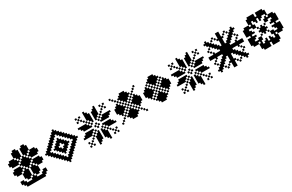

<svg xmlns="http://www.w3.org/2000/svg" viewBox="208 -2461 6209 4089"><g transform="rotate(-30 3312.5 -416.5)"><path d="M375 -625H416.7V-583.3H375ZM375 -583.3H416.7V-541.7H375ZM375 -541.7H416.7V-500H375ZM416.7 -583.3H458.3V-541.7H416.7ZM416.7 -541.7H458.3V-500H416.7ZM458.3 -541.7H500V-500H458.3ZM333.3 -583.3H375V-541.7H333.3ZM333.3 -541.7H375V-500H333.3ZM291.7 -541.7H333.3V-500H291.7ZM541.7 -541.7H583.3V-500H541.7ZM583.3 -541.7H625V-500H583.3ZM625 -541.7H666.7V-500H625ZM500 -583.3H541.7V-541.7H500ZM458.3 -625H500V-583.3H458.3ZM416.7 -666.7H458.3V-625H416.7ZM333.3 -666.7H375V-625H333.3ZM291.7 -625H333.3V-583.3H291.7ZM208.3 -541.7H250V-500H208.3ZM166.7 -541.7H208.3V-500H166.7ZM125 -541.7H166.7V-500H125ZM333.3 -708.3H375V-666.7H333.3ZM333.3 -750H375V-708.3H333.3ZM333.3 -791.7H375V-750H333.3ZM291.7 -791.7H333.3V-750H291.7ZM291.7 -750H333.3V-708.3H291.7ZM250 -750H291.7V-708.3H250ZM166.7 -583.3H208.3V-541.7H166.7ZM125 -583.3H166.7V-541.7H125ZM125 -625H166.7V-583.3H125ZM208.3 -750H250V-708.3H208.3ZM250 -708.3H291.7V-666.7H250ZM250 -666.7H291.7V-625H250ZM291.7 -708.3H333.3V-666.7H291.7ZM291.7 -666.7H333.3V-625H291.7ZM208.3 -708.3H250V-666.7H208.3ZM416.7 -708.3H458.3V-666.7H416.7ZM416.7 -750H458.3V-708.3H416.7ZM458.3 -750H500V-708.3H458.3ZM416.7 -791.7H458.3V-750H416.7ZM500 -708.3H541.7V-666.7H500ZM458.3 -666.7H500V-625H458.3ZM458.3 -708.3H500V-666.7H458.3ZM500 -666.7H541.7V-625H500ZM250 -583.3H291.7V-541.7H250ZM208.3 -583.3H250V-541.7H208.3ZM208.3 -625H250V-583.3H208.3ZM166.7 -625H208.3V-583.3H166.7ZM166.7 -666.7H208.3V-625H166.7ZM125 -666.7H166.7V-625H125ZM83.3 -666.7H125V-625H83.3ZM83.3 -625H125V-583.3H83.3ZM41.7 -625H83.3V-583.3H41.7ZM41.7 -583.3H83.3V-541.7H41.7ZM83.3 -583.3H125V-541.7H83.3ZM83.3 -541.7H125V-500H83.3ZM208.3 -791.7H250V-750H208.3ZM250 -791.7H291.7V-750H250ZM250 -833.3H291.7V-791.7H250ZM291.7 -833.3H333.3V-791.7H291.7ZM458.3 -833.3H500V-791.7H458.3ZM500 -833.3H541.7V-791.7H500ZM500 -791.7H541.7V-750H500ZM458.3 -791.7H500V-750H458.3ZM500 -750H541.7V-708.3H500ZM541.7 -791.7H583.3V-750H541.7ZM541.7 -750H583.3V-708.3H541.7ZM541.7 -708.3H583.3V-666.7H541.7ZM541.7 -583.3H583.3V-541.7H541.7ZM583.3 -583.3H625V-541.7H583.3ZM625 -583.3H666.7V-541.7H625ZM666.7 -541.7H708.3V-500H666.7ZM708.3 -583.3H750V-541.7H708.3ZM708.3 -625H750V-583.3H708.3ZM666.7 -666.7H708.3V-625H666.7ZM625 -666.7H666.7V-625H625ZM583.3 -666.7H625V-625H583.3ZM541.7 -625H583.3V-583.3H541.7ZM583.3 -625H625V-583.3H583.3ZM625 -625H666.7V-583.3H625ZM666.7 -625H708.3V-583.3H666.7ZM666.7 -583.3H708.3V-541.7H666.7ZM375 -333.3V-375H416.7V-333.3ZM375 -375V-416.7H416.7V-375ZM375 -416.7V-458.3H416.7V-416.7ZM375 -458.3V-500H416.7V-458.3ZM416.7 -375V-416.7H458.3V-375ZM416.7 -416.7V-458.3H458.3V-416.7ZM416.7 -458.3V-500H458.3V-458.3ZM458.3 -416.7V-458.3H500V-416.7ZM458.3 -458.3V-500H500V-458.3ZM500 -458.3V-500H541.7V-458.3ZM333.3 -375V-416.7H375V-375ZM333.3 -416.7V-458.3H375V-416.7ZM333.3 -458.3V-500H375V-458.3ZM291.7 -416.7V-458.3H333.3V-416.7ZM291.7 -458.3V-500H333.3V-458.3ZM250 -458.3V-500H291.7V-458.3ZM541.7 -416.7V-458.3H583.3V-416.7ZM583.3 -416.7V-458.3H625V-416.7ZM625 -416.7V-458.3H666.7V-416.7ZM500 -375V-416.7H541.7V-375ZM458.3 -333.3V-375H500V-333.3ZM416.7 -291.7V-333.3H458.3V-291.7ZM333.3 -291.7V-333.3H375V-291.7ZM291.7 -333.3V-375H333.3V-333.3ZM208.3 -416.7V-458.3H250V-416.7ZM166.7 -416.7V-458.3H208.3V-416.7ZM125 -416.7V-458.3H166.7V-416.7ZM333.3 -250V-291.7H375V-250ZM333.3 -208.3V-250H375V-208.3ZM333.3 -166.7V-208.3H375V-166.7ZM291.7 -166.7V-208.3H333.3V-166.7ZM291.7 -208.3V-250H333.3V-208.3ZM250 -208.3V-250H291.7V-208.3ZM166.7 -375V-416.7H208.3V-375ZM125 -375V-416.7H166.7V-375ZM125 -333.3V-375H166.7V-333.3ZM208.3 -208.3V-250H250V-208.3ZM250 -250V-291.7H291.7V-250ZM250 -291.7V-333.3H291.7V-291.7ZM291.7 -250V-291.7H333.3V-250ZM291.7 -291.7V-333.3H333.3V-291.7ZM208.3 -250V-291.7H250V-250ZM416.7 -250V-291.7H458.3V-250ZM416.7 -208.3V-250H458.3V-208.3ZM458.3 -208.3V-250H500V-208.3ZM416.7 -166.7V-208.3H458.3V-166.7ZM500 -250V-291.7H541.7V-250ZM458.3 -291.7V-333.3H500V-291.7ZM458.3 -250V-291.7H500V-250ZM500 -291.7V-333.3H541.7V-291.7ZM250 -375V-416.7H291.7V-375ZM208.3 -375V-416.7H250V-375ZM208.3 -333.3V-375H250V-333.3ZM166.7 -333.3V-375H208.3V-333.3ZM166.7 -291.7V-333.3H208.3V-291.7ZM125 -291.7V-333.3H166.7V-291.7ZM83.3 -291.7V-333.3H125V-291.7ZM83.3 -333.3V-375H125V-333.3ZM41.7 -333.3V-375H83.3V-333.3ZM41.7 -375V-416.7H83.3V-375ZM83.3 -375V-416.7H125V-375ZM83.3 -416.7V-458.3H125V-416.7ZM208.3 -166.7V-208.3H250V-166.7ZM250 -166.7V-208.3H291.7V-166.7ZM250 -125V-166.7H291.7V-125ZM291.7 -125V-166.7H333.3V-125ZM458.3 -125V-166.7H500V-125ZM500 -125V-166.7H541.7V-125ZM500 -166.7V-208.3H541.7V-166.7ZM458.3 -166.7V-208.3H500V-166.7ZM500 -208.3V-250H541.7V-208.3ZM541.7 -166.7V-208.3H583.3V-166.7ZM541.7 -208.3V-250H583.3V-208.3ZM541.7 -250V-291.7H583.3V-250ZM541.7 -375V-416.7H583.3V-375ZM583.3 -375V-416.7H625V-375ZM625 -375V-416.7H666.7V-375ZM666.7 -416.7V-458.3H708.3V-416.7ZM708.3 -375V-416.7H750V-375ZM708.3 -333.3V-375H750V-333.3ZM666.7 -291.7V-333.3H708.3V-291.7ZM625 -291.7V-333.3H666.7V-291.7ZM583.3 -291.7V-333.3H625V-291.7ZM541.7 -333.3V-375H583.3V-333.3ZM583.3 -333.3V-375H625V-333.3ZM625 -333.3V-375H666.7V-333.3ZM666.7 -333.3V-375H708.3V-333.3ZM666.7 -375V-416.7H708.3V-375ZM375 -83.3H416.7V-41.7H375ZM416.7 -83.3H458.3V-41.7H416.7ZM458.3 -83.3H500V-41.7H458.3ZM500 -83.3H541.7V-41.7H500ZM583.3 -125H625V-83.3H583.3ZM625 -166.7H666.7V-125H625ZM666.7 -166.7H708.3V-125H666.7ZM666.7 -125H708.3V-83.3H666.7ZM625 -83.3H666.7V-41.7H625ZM583.3 -41.7H625V0H583.3ZM541.7 -41.7H583.3V0H541.7ZM500 -41.7H541.7V0H500ZM458.3 -41.7H500V0H458.3ZM416.7 -41.7H458.3V0H416.7ZM375 -41.7H416.7V0H375ZM333.3 -41.7H375V0H333.3ZM291.7 -41.7H333.3V0H291.7ZM333.3 -83.3H375V-41.7H333.3ZM291.7 -83.3H333.3V-41.7H291.7ZM250 -83.3H291.7V-41.7H250ZM250 -41.7H291.7V0H250ZM166.7 -125H208.3V-83.3H166.7ZM125 -166.7H166.7V-125H125ZM83.3 -166.7H125V-125H83.3ZM83.3 -125H125V-83.3H83.3ZM125 -83.3H166.7V-41.7H125ZM166.7 -41.7H208.3V0H166.7ZM208.3 -41.7H250V0H208.3ZM208.3 -83.3H250V-41.7H208.3ZM166.7 -83.3H208.3V-41.7H166.7ZM125 -125H166.7V-83.3H125ZM625 -125H666.7V-83.3H625ZM583.3 -83.3H625V-41.7H583.3ZM541.7 -83.3H583.3V-41.7H541.7ZM333.3 -125H375V-83.3H333.3ZM375 -125H416.7V-83.3H375ZM416.7 -125H458.3V-83.3H416.7ZM375 -166.7H416.7V-125H375Z M1041.7 -416.7H1083.3V-375H1041.7ZM1083.3 -458.3H1125V-416.7H1083.3ZM1125 -500H1166.7V-458.3H1125ZM1166.7 -541.7H1208.3V-500H1166.7ZM1208.3 -583.3H1250V-541.7H1208.3ZM1250 -541.7H1291.7V-500H1250ZM1291.7 -500H1333.3V-458.3H1291.7ZM1333.3 -458.3H1375V-416.7H1333.3ZM1375 -416.7H1416.7V-375H1375ZM1333.3 -375H1375V-333.3H1333.3ZM1291.7 -333.3H1333.3V-291.7H1291.7ZM1250 -291.7H1291.7V-250H1250ZM1208.3 -250H1250V-208.3H1208.3ZM1166.7 -291.7H1208.3V-250H1166.7ZM1125 -333.3H1166.7V-291.7H1125ZM1083.3 -375H1125V-333.3H1083.3ZM833.3 -416.7H875V-375H833.3ZM875 -458.3H916.7V-416.7H875ZM916.7 -500H958.3V-458.3H916.7ZM916.7 -333.3H958.3V-291.7H916.7ZM875 -375H916.7V-333.3H875ZM958.3 -541.7H1000V-500H958.3ZM1000 -583.3H1041.7V-541.7H1000ZM1041.7 -625H1083.3V-583.3H1041.7ZM1083.3 -666.7H1125V-625H1083.3ZM1125 -708.3H1166.7V-666.7H1125ZM1166.7 -750H1208.3V-708.3H1166.7ZM1208.3 -791.7H1250V-750H1208.3ZM958.3 -291.7H1000V-250H958.3ZM1000 -250H1041.7V-208.3H1000ZM1041.7 -208.3H1083.3V-166.7H1041.7ZM1083.3 -166.7H1125V-125H1083.3ZM1125 -125H1166.7V-83.3H1125ZM1166.7 -83.3H1208.3V-41.7H1166.7ZM1208.3 -41.7H1250V0H1208.3ZM1250 -83.3H1291.7V-41.7H1250ZM1291.7 -125H1333.3V-83.3H1291.7ZM1333.3 -166.7H1375V-125H1333.3ZM1375 -208.3H1416.7V-166.7H1375ZM1416.7 -250H1458.3V-208.3H1416.7ZM1458.3 -291.7H1500V-250H1458.3ZM1500 -333.3H1541.7V-291.7H1500ZM1541.7 -375H1583.3V-333.3H1541.7ZM1583.3 -416.7H1625V-375H1583.3ZM1458.3 -541.7H1500V-500H1458.3ZM1500 -500H1541.7V-458.3H1500ZM1541.7 -458.3H1583.3V-416.7H1541.7ZM1416.7 -583.3H1458.3V-541.7H1416.7ZM1375 -625H1416.7V-583.3H1375ZM1333.3 -666.7H1375V-625H1333.3ZM1291.7 -708.3H1333.3V-666.7H1291.7ZM1250 -750H1291.7V-708.3H1250ZM875 -416.7H916.7V-375H875ZM916.7 -375H958.3V-333.3H916.7ZM958.3 -333.3H1000V-291.7H958.3ZM1000 -291.7H1041.7V-250H1000ZM1041.7 -250H1083.3V-208.3H1041.7ZM1083.3 -208.3H1125V-166.7H1083.3ZM1125 -166.7H1166.7V-125H1125ZM1166.7 -125H1208.3V-83.3H1166.7ZM1208.3 -83.3H1250V-41.7H1208.3ZM1250 -125H1291.7V-83.3H1250ZM1291.7 -166.7H1333.3V-125H1291.7ZM1333.3 -208.3H1375V-166.7H1333.3ZM1375 -250H1416.7V-208.3H1375ZM1416.7 -291.7H1458.3V-250H1416.7ZM1458.3 -333.3H1500V-291.7H1458.3ZM1500 -375H1541.7V-333.3H1500ZM1541.7 -416.7H1583.3V-375H1541.7ZM1500 -458.3H1541.7V-416.7H1500ZM1458.3 -500H1500V-458.3H1458.3ZM1416.7 -541.7H1458.3V-500H1416.7ZM1375 -583.3H1416.7V-541.7H1375ZM1333.3 -625H1375V-583.3H1333.3ZM1291.7 -666.7H1333.3V-625H1291.7ZM1250 -708.3H1291.7V-666.7H1250ZM1208.3 -750H1250V-708.3H1208.3ZM1166.7 -708.3H1208.3V-666.7H1166.7ZM1125 -666.7H1166.7V-625H1125ZM1083.3 -625H1125V-583.3H1083.3ZM1041.7 -583.3H1083.3V-541.7H1041.7ZM1000 -541.7H1041.7V-500H1000ZM958.3 -500H1000V-458.3H958.3ZM916.7 -458.3H958.3V-416.7H916.7ZM1083.3 -416.7H1125V-375H1083.3ZM1125 -458.3H1166.7V-416.7H1125ZM1166.7 -500H1208.3V-458.3H1166.7ZM1208.3 -541.7H1250V-500H1208.3ZM1250 -500H1291.7V-458.3H1250ZM1291.7 -458.3H1333.3V-416.7H1291.7ZM1333.3 -416.7H1375V-375H1333.3ZM1291.7 -375H1333.3V-333.3H1291.7ZM1250 -333.3H1291.7V-291.7H1250ZM1208.3 -291.7H1250V-250H1208.3ZM1166.7 -333.3H1208.3V-291.7H1166.7ZM1125 -375H1166.7V-333.3H1125ZM1125 -416.7H1166.7V-375H1125ZM1166.7 -458.3H1208.3V-416.7H1166.7ZM1208.3 -500H1250V-458.3H1208.3ZM1250 -458.3H1291.7V-416.7H1250ZM1291.7 -416.7H1333.3V-375H1291.7ZM1250 -375H1291.7V-333.3H1250ZM1208.3 -333.3H1250V-291.7H1208.3ZM1166.7 -375H1208.3V-333.3H1166.7ZM1208.3 -125H1250V-83.3H1208.3ZM1166.7 -166.7H1208.3V-125H1166.7ZM1125 -208.3H1166.7V-166.7H1125ZM1083.3 -250H1125V-208.3H1083.3ZM1041.7 -291.7H1083.3V-250H1041.7ZM1000 -333.3H1041.7V-291.7H1000ZM958.3 -375H1000V-333.3H958.3ZM916.7 -416.7H958.3V-375H916.7ZM958.3 -458.3H1000V-416.7H958.3ZM1000 -500H1041.7V-458.3H1000ZM1041.7 -541.7H1083.3V-500H1041.7ZM1083.3 -583.3H1125V-541.7H1083.3ZM1125 -625H1166.7V-583.3H1125ZM1166.7 -666.7H1208.3V-625H1166.7ZM1208.3 -708.3H1250V-666.7H1208.3ZM1250 -666.7H1291.7V-625H1250ZM1291.7 -625H1333.3V-583.3H1291.7ZM1333.3 -583.3H1375V-541.7H1333.3ZM1375 -541.7H1416.7V-500H1375ZM1416.7 -500H1458.3V-458.3H1416.7ZM1458.3 -458.3H1500V-416.7H1458.3ZM1500 -416.7H1541.7V-375H1500ZM1458.3 -375H1500V-333.3H1458.3ZM1416.7 -333.3H1458.3V-291.7H1416.7ZM1375 -291.7H1416.7V-250H1375ZM1333.3 -250H1375V-208.3H1333.3ZM1291.7 -208.3H1333.3V-166.7H1291.7ZM1250 -166.7H1291.7V-125H1250Z M1791.7 -500H1833.3V-458.3H1791.7ZM1833.3 -500H1875V-458.3H1833.3ZM1875 -500H1916.7V-458.3H1875ZM1750 -541.7H1791.7V-500H1750ZM1833.3 -458.3H1875V-416.7H1833.3ZM1875 -458.3H1916.7V-416.7H1875ZM1875 -541.7H1916.7V-500H1875ZM1791.7 -541.7H1833.3V-500H1791.7ZM1833.3 -541.7H1875V-500H1833.3ZM1833.3 -375H1875V-333.3H1833.3ZM1875 -375H1916.7V-333.3H1875ZM1833.3 -333.3H1875V-291.7H1833.3ZM1791.7 -333.3H1833.3V-291.7H1791.7ZM1791.7 -291.7H1833.3V-250H1791.7ZM1750 -291.7H1791.7V-250H1750ZM1875 -291.7H1916.7V-250H1875ZM1875 -333.3H1916.7V-291.7H1875ZM1833.3 -291.7H1875V-250H1833.3ZM1958.3 -83.3H2000V-41.7H1958.3ZM2000 -125H2041.7V-83.3H2000ZM2041.7 -166.7H2083.3V-125H2041.7ZM2041.7 -208.3H2083.3V-166.7H2041.7ZM2000 -208.3H2041.7V-166.7H2000ZM1958.3 -208.3H2000V-166.7H1958.3ZM1958.3 -166.7H2000V-125H1958.3ZM1958.3 -125H2000V-83.3H1958.3ZM2000 -166.7H2041.7V-125H2000ZM2125 -166.7H2166.7V-125H2125ZM2125 -208.3H2166.7V-166.7H2125ZM2166.7 -125H2208.3V-83.3H2166.7ZM2208.3 -83.3H2250V-41.7H2208.3ZM2208.3 -208.3H2250V-166.7H2208.3ZM2166.7 -208.3H2208.3V-166.7H2166.7ZM2166.7 -166.7H2208.3V-125H2166.7ZM2208.3 -166.7H2250V-125H2208.3ZM2208.3 -125H2250V-83.3H2208.3ZM1916.7 -375H1958.3V-333.3H1916.7ZM1958.3 -375H2000V-333.3H1958.3ZM2041.7 -291.7H2083.3V-250H2041.7ZM2041.7 -250H2083.3V-208.3H2041.7ZM1916.7 -458.3H1958.3V-416.7H1916.7ZM1958.3 -458.3H2000V-416.7H1958.3ZM2041.7 -541.7H2083.3V-500H2041.7ZM2041.7 -583.3H2083.3V-541.7H2041.7ZM2000 -583.3H2041.7V-541.7H2000ZM1916.7 -500H1958.3V-458.3H1916.7ZM2000 -250H2041.7V-208.3H2000ZM1916.7 -333.3H1958.3V-291.7H1916.7ZM1958.3 -625H2000V-583.3H1958.3ZM1958.3 -666.7H2000V-625H1958.3ZM1958.3 -708.3H2000V-666.7H1958.3ZM1958.3 -750H2000V-708.3H1958.3ZM2000 -625H2041.7V-583.3H2000ZM2000 -666.7H2041.7V-625H2000ZM2000 -708.3H2041.7V-666.7H2000ZM2041.7 -625H2083.3V-583.3H2041.7ZM2125 -541.7H2166.7V-500H2125ZM2125 -583.3H2166.7V-541.7H2125ZM2125 -625H2166.7V-583.3H2125ZM2125 -666.7H2166.7V-625H2125ZM2166.7 -583.3H2208.3V-541.7H2166.7ZM2166.7 -625H2208.3V-583.3H2166.7ZM2166.7 -666.7H2208.3V-625H2166.7ZM2166.7 -708.3H2208.3V-666.7H2166.7ZM2208.3 -625H2250V-583.3H2208.3ZM2208.3 -666.7H2250V-625H2208.3ZM2208.3 -708.3H2250V-666.7H2208.3ZM2208.3 -750H2250V-708.3H2208.3ZM2250 -500H2291.7V-458.3H2250ZM2208.3 -458.3H2250V-416.7H2208.3ZM2250 -458.3H2291.7V-416.7H2250ZM2208.3 -375H2250V-333.3H2208.3ZM2250 -375H2291.7V-333.3H2250ZM2125 -291.7H2166.7V-250H2125ZM2125 -250H2166.7V-208.3H2125ZM2166.7 -250H2208.3V-208.3H2166.7ZM2250 -333.3H2291.7V-291.7H2250ZM2375 -291.7H2416.7V-250H2375ZM2333.3 -291.7H2375V-250H2333.3ZM2291.7 -291.7H2333.3V-250H2291.7ZM2333.3 -333.3H2375V-291.7H2333.3ZM2291.7 -333.3H2333.3V-291.7H2291.7ZM2291.7 -375H2333.3V-333.3H2291.7ZM2291.7 -541.7H2333.3V-500H2291.7ZM2333.3 -541.7H2375V-500H2333.3ZM2375 -541.7H2416.7V-500H2375ZM2291.7 -458.3H2333.3V-416.7H2291.7ZM2291.7 -500H2333.3V-458.3H2291.7ZM2333.3 -500H2375V-458.3H2333.3ZM2333.3 -458.3H2375V-416.7H2333.3ZM2375 -500H2416.7V-458.3H2375ZM2416.7 -541.7H2458.3V-500H2416.7ZM2333.3 -375H2375V-333.3H2333.3ZM2375 -333.3H2416.7V-291.7H2375ZM2416.7 -291.7H2458.3V-250H2416.7ZM2041.7 -666.7H2083.3V-625H2041.7ZM2000 -500H2041.7V-458.3H2000ZM1958.3 -541.7H2000V-500H1958.3ZM1916.7 -583.3H1958.3V-541.7H1916.7ZM2000 -333.3H2041.7V-291.7H2000ZM1958.3 -291.7H2000V-250H1958.3ZM1916.7 -250H1958.3V-208.3H1916.7ZM2208.3 -291.7H2250V-250H2208.3ZM2166.7 -333.3H2208.3V-291.7H2166.7ZM2250 -250H2291.7V-208.3H2250ZM2250 -583.3H2291.7V-541.7H2250ZM2208.3 -541.7H2250V-500H2208.3ZM2166.7 -500H2208.3V-458.3H2166.7ZM2208.3 -41.7H2250V0H2208.3ZM2166.7 -83.3H2208.3V-41.7H2166.7ZM2125 -125H2166.7V-83.3H2125ZM1958.3 -41.7H2000V0H1958.3ZM2000 -83.3H2041.7V-41.7H2000ZM2041.7 -125H2083.3V-83.3H2041.7ZM1791.7 -458.3H1833.3V-416.7H1791.7ZM1750 -500H1791.7V-458.3H1750ZM1708.3 -541.7H1750V-500H1708.3ZM1791.7 -375H1833.3V-333.3H1791.7ZM1750 -333.3H1791.7V-291.7H1750ZM1708.3 -291.7H1750V-250H1708.3ZM2375 -375H2416.7V-333.3H2375ZM2416.7 -333.3H2458.3V-291.7H2416.7ZM2458.3 -291.7H2500V-250H2458.3ZM2375 -458.3H2416.7V-416.7H2375ZM2416.7 -500H2458.3V-458.3H2416.7ZM2458.3 -541.7H2500V-500H2458.3ZM2125 -708.3H2166.7V-666.7H2125ZM2166.7 -750H2208.3V-708.3H2166.7ZM2208.3 -791.7H2250V-750H2208.3ZM2041.7 -708.3H2083.3V-666.7H2041.7ZM2000 -750H2041.7V-708.3H2000ZM1958.3 -791.7H2000V-750H1958.3ZM2083.3 -458.3H2125V-416.7H2083.3ZM2041.7 -416.7H2083.3V-375H2041.7ZM2083.3 -375H2125V-333.3H2083.3ZM2125 -416.7H2166.7V-375H2125ZM2291.7 -625H2333.3V-583.3H2291.7ZM2333.3 -666.7H2375V-625H2333.3ZM2375 -708.3H2416.7V-666.7H2375ZM2333.3 -750H2375V-708.3H2333.3ZM2416.7 -750H2458.3V-708.3H2416.7ZM2416.7 -666.7H2458.3V-625H2416.7ZM1875 -625H1916.7V-583.3H1875ZM1833.3 -666.7H1875V-625H1833.3ZM1791.7 -708.3H1833.3V-666.7H1791.7ZM1750 -750H1791.7V-708.3H1750ZM1833.3 -750H1875V-708.3H1833.3ZM1750 -666.7H1791.7V-625H1750ZM1875 -208.3H1916.7V-166.7H1875ZM1833.3 -166.7H1875V-125H1833.3ZM1791.7 -125H1833.3V-83.3H1791.7ZM1833.3 -83.3H1875V-41.7H1833.3ZM1750 -83.3H1791.7V-41.7H1750ZM1750 -166.7H1791.7V-125H1750ZM2291.7 -208.3H2333.3V-166.7H2291.7ZM2333.3 -166.7H2375V-125H2333.3ZM2375 -125H2416.7V-83.3H2375ZM2416.7 -166.7H2458.3V-125H2416.7ZM2416.7 -83.3H2458.3V-41.7H2416.7ZM2333.3 -83.3H2375V-41.7H2333.3Z M2583.3 -500H2625V-458.3H2583.3ZM2583.3 -458.3H2625V-416.7H2583.3ZM2583.3 -416.7H2625V-375H2583.3ZM2625 -541.7H2666.7V-500H2625ZM2625 -500H2666.7V-458.3H2625ZM2625 -458.3H2666.7V-416.7H2625ZM2625 -416.7H2666.7V-375H2625ZM2625 -375H2666.7V-333.3H2625ZM2666.7 -541.7H2708.3V-500H2666.7ZM2666.7 -500H2708.3V-458.3H2666.7ZM2666.7 -458.3H2708.3V-416.7H2666.7ZM2666.7 -416.7H2708.3V-375H2666.7ZM2666.7 -333.3H2708.3V-291.7H2666.7ZM2708.3 -500H2750V-458.3H2708.3ZM2708.3 -458.3H2750V-416.7H2708.3ZM2708.3 -375H2750V-333.3H2708.3ZM2708.3 -291.7H2750V-250H2708.3ZM2750 -500H2791.7V-458.3H2750ZM2750 -333.3H2791.7V-291.7H2750ZM2750 -250H2791.7V-208.3H2750ZM2791.7 -708.3H2833.3V-666.7H2791.7ZM2791.7 -458.3H2833.3V-416.7H2791.7ZM2791.7 -375H2833.3V-333.3H2791.7ZM2791.7 -291.7H2833.3V-250H2791.7ZM2791.7 -250H2833.3V-208.3H2791.7ZM2791.7 -208.3H2833.3V-166.7H2791.7ZM2791.7 -666.7H2833.3V-625H2791.7ZM2833.3 -750H2875V-708.3H2833.3ZM2833.3 -708.3H2875V-666.7H2833.3ZM2833.3 -625H2875V-583.3H2833.3ZM2833.3 -416.7H2875V-375H2833.3ZM2833.3 -333.3H2875V-291.7H2833.3ZM2833.3 -291.7H2875V-250H2833.3ZM2833.3 -250H2875V-208.3H2833.3ZM2833.3 -208.3H2875V-166.7H2833.3ZM2833.3 -166.7H2875V-125H2833.3ZM2833.3 -666.7H2875V-625H2833.3ZM2875 -750H2916.7V-708.3H2875ZM2875 -708.3H2916.7V-666.7H2875ZM2875 -666.7H2916.7V-625H2875ZM2875 -625H2916.7V-583.3H2875ZM2875 -583.3H2916.7V-541.7H2875ZM2875 -458.3H2916.7V-416.7H2875ZM2875 -375H2916.7V-333.3H2875ZM2875 -333.3H2916.7V-291.7H2875ZM2875 -291.7H2916.7V-250H2875ZM2875 -250H2916.7V-208.3H2875ZM2875 -208.3H2916.7V-166.7H2875ZM2875 -166.7H2916.7V-125H2875ZM2750 -416.7H2791.7V-375H2750ZM2833.3 -500H2875V-458.3H2833.3ZM2875 -541.7H2916.7V-500H2875ZM2833.3 -583.3H2875V-541.7H2833.3ZM2791.7 -541.7H2833.3V-500H2791.7ZM2791.7 -625H2833.3V-583.3H2791.7ZM2750 -666.7H2791.7V-625H2750ZM2708.3 -541.7H2750V-500H2708.3ZM2750 -583.3H2791.7V-541.7H2750ZM2666.7 -583.3H2708.3V-541.7H2666.7ZM2708.3 -625H2750V-583.3H2708.3ZM2666.7 -375H2708.3V-333.3H2666.7ZM2708.3 -416.7H2750V-375H2708.3ZM2750 -458.3H2791.7V-416.7H2750ZM2916.7 -750H2958.3V-708.3H2916.7ZM2916.7 -708.3H2958.3V-666.7H2916.7ZM2916.7 -666.7H2958.3V-625H2916.7ZM2916.7 -625H2958.3V-583.3H2916.7ZM2916.7 -583.3H2958.3V-541.7H2916.7ZM2916.7 -500H2958.3V-458.3H2916.7ZM2916.7 -416.7H2958.3V-375H2916.7ZM2916.7 -333.3H2958.3V-291.7H2916.7ZM2916.7 -291.7H2958.3V-250H2916.7ZM2916.7 -250H2958.3V-208.3H2916.7ZM2916.7 -208.3H2958.3V-166.7H2916.7ZM2916.7 -166.7H2958.3V-125H2916.7ZM2958.3 -208.3H3000V-166.7H2958.3ZM2958.3 -250H3000V-208.3H2958.3ZM2958.3 -291.7H3000V-250H2958.3ZM2958.3 -375H3000V-333.3H2958.3ZM3000 -416.7H3041.7V-375H3000ZM2958.3 -458.3H3000V-416.7H2958.3ZM2958.3 -541.7H3000V-500H2958.3ZM2958.3 -625H3000V-583.3H2958.3ZM2958.3 -666.7H3000V-625H2958.3ZM2958.3 -708.3H3000V-666.7H2958.3ZM3000 -666.7H3041.7V-625H3000ZM3000 -583.3H3041.7V-541.7H3000ZM3000 -500H3041.7V-458.3H3000ZM3000 -333.3H3041.7V-291.7H3000ZM3000 -250H3041.7V-208.3H3000ZM3041.7 -375H3083.3V-333.3H3041.7ZM3041.7 -458.3H3083.3V-416.7H3041.7ZM3083.3 -333.3H3125V-291.7H3083.3ZM3041.7 -541.7H3083.3V-500H3041.7ZM3041.7 -625H3083.3V-583.3H3041.7ZM3083.3 -500H3125V-458.3H3083.3ZM3083.3 -458.3H3125V-416.7H3083.3ZM3083.3 -416.7H3125V-375H3083.3ZM3125 -375H3166.7V-333.3H3125ZM3125 -416.7H3166.7V-375H3125ZM3125 -458.3H3166.7V-416.7H3125ZM3125 -500H3166.7V-458.3H3125ZM3166.7 -458.3H3208.3V-416.7H3166.7ZM3166.7 -416.7H3208.3V-375H3166.7ZM3041.7 -500H3083.3V-458.3H3041.7ZM3041.7 -416.7H3083.3V-375H3041.7ZM3000 -458.3H3041.7V-416.7H3000ZM3083.3 -375H3125V-333.3H3083.3ZM3083.3 -541.7H3125V-500H3083.3ZM3166.7 -500H3208.3V-458.3H3166.7ZM3125 -541.7H3166.7V-500H3125ZM3083.3 -583.3H3125V-541.7H3083.3ZM3041.7 -291.7H3083.3V-250H3041.7ZM3083.3 -666.7H3125V-625H3083.3ZM2666.7 -666.7H2708.3V-625H2666.7ZM2666.7 -250H2708.3V-208.3H2666.7ZM3083.3 -250H3125V-208.3H3083.3ZM3125 -208.3H3166.7V-166.7H3125ZM2625 -208.3H2666.7V-166.7H2625ZM2625 -708.3H2666.7V-666.7H2625ZM3125 -708.3H3166.7V-666.7H3125ZM3166.7 -166.7H3208.3V-125H3166.7ZM2583.3 -166.7H2625V-125H2583.3ZM2583.3 -750H2625V-708.3H2583.3ZM3166.7 -750H3208.3V-708.3H3166.7Z M3291.7 -500H3333.3V-458.3H3291.7ZM3291.7 -458.3H3333.3V-416.7H3291.7ZM3291.7 -416.7H3333.3V-375H3291.7ZM3333.3 -541.7H3375V-500H3333.3ZM3333.3 -500H3375V-458.3H3333.3ZM3333.3 -458.3H3375V-416.7H3333.3ZM3333.3 -416.7H3375V-375H3333.3ZM3333.3 -375H3375V-333.3H3333.3ZM3375 -541.7H3416.7V-500H3375ZM3375 -500H3416.7V-458.3H3375ZM3375 -458.3H3416.7V-416.7H3375ZM3375 -416.7H3416.7V-375H3375ZM3375 -333.3H3416.7V-291.7H3375ZM3416.7 -500H3458.3V-458.3H3416.7ZM3416.7 -458.3H3458.3V-416.7H3416.7ZM3416.7 -375H3458.3V-333.3H3416.7ZM3416.7 -291.7H3458.3V-250H3416.7ZM3458.3 -500H3500V-458.3H3458.3ZM3458.3 -333.3H3500V-291.7H3458.3ZM3458.3 -250H3500V-208.3H3458.3ZM3500 -708.3H3541.7V-666.7H3500ZM3500 -458.3H3541.7V-416.7H3500ZM3500 -375H3541.7V-333.3H3500ZM3500 -291.7H3541.7V-250H3500ZM3500 -250H3541.7V-208.3H3500ZM3500 -208.3H3541.7V-166.7H3500ZM3500 -666.7H3541.7V-625H3500ZM3541.7 -750H3583.3V-708.3H3541.7ZM3541.7 -708.3H3583.3V-666.7H3541.7ZM3541.7 -625H3583.3V-583.3H3541.7ZM3541.7 -416.7H3583.3V-375H3541.7ZM3541.7 -333.3H3583.3V-291.7H3541.7ZM3541.7 -291.7H3583.3V-250H3541.7ZM3541.7 -250H3583.3V-208.3H3541.7ZM3541.7 -208.3H3583.3V-166.7H3541.7ZM3541.7 -166.7H3583.3V-125H3541.7ZM3541.7 -666.7H3583.3V-625H3541.7ZM3583.3 -750H3625V-708.3H3583.3ZM3583.3 -708.3H3625V-666.7H3583.3ZM3583.3 -666.7H3625V-625H3583.3ZM3583.3 -625H3625V-583.3H3583.3ZM3583.3 -583.3H3625V-541.7H3583.3ZM3583.3 -458.3H3625V-416.7H3583.3ZM3583.3 -375H3625V-333.3H3583.3ZM3583.3 -333.3H3625V-291.7H3583.3ZM3583.3 -291.7H3625V-250H3583.3ZM3583.3 -250H3625V-208.3H3583.3ZM3583.3 -208.3H3625V-166.7H3583.3ZM3583.3 -166.7H3625V-125H3583.3ZM3458.3 -416.7H3500V-375H3458.3ZM3541.7 -500H3583.3V-458.3H3541.7ZM3583.3 -541.7H3625V-500H3583.3ZM3541.7 -583.3H3583.3V-541.7H3541.7ZM3500 -541.7H3541.7V-500H3500ZM3500 -625H3541.7V-583.3H3500ZM3458.3 -666.7H3500V-625H3458.3ZM3416.7 -541.7H3458.3V-500H3416.7ZM3458.3 -583.3H3500V-541.7H3458.3ZM3375 -583.3H3416.7V-541.7H3375ZM3416.7 -625H3458.3V-583.3H3416.7ZM3375 -375H3416.7V-333.3H3375ZM3416.7 -416.7H3458.3V-375H3416.7ZM3458.3 -458.3H3500V-416.7H3458.3ZM3625 -750H3666.7V-708.3H3625ZM3625 -708.3H3666.7V-666.7H3625ZM3625 -666.7H3666.7V-625H3625ZM3625 -625H3666.7V-583.3H3625ZM3625 -583.3H3666.7V-541.7H3625ZM3625 -500H3666.7V-458.3H3625ZM3625 -416.7H3666.7V-375H3625ZM3625 -333.3H3666.7V-291.7H3625ZM3625 -291.7H3666.7V-250H3625ZM3625 -250H3666.7V-208.3H3625ZM3625 -208.3H3666.7V-166.7H3625ZM3625 -166.7H3666.7V-125H3625ZM3666.7 -208.3H3708.3V-166.7H3666.7ZM3666.7 -250H3708.3V-208.3H3666.7ZM3666.7 -291.7H3708.3V-250H3666.7ZM3666.7 -375H3708.3V-333.3H3666.7ZM3708.3 -416.7H3750V-375H3708.3ZM3666.7 -458.3H3708.3V-416.7H3666.7ZM3666.7 -541.7H3708.3V-500H3666.7ZM3666.7 -625H3708.3V-583.3H3666.7ZM3666.7 -666.7H3708.3V-625H3666.7ZM3666.7 -708.3H3708.3V-666.7H3666.7ZM3708.3 -666.7H3750V-625H3708.3ZM3708.3 -583.3H3750V-541.7H3708.3ZM3708.3 -500H3750V-458.3H3708.3ZM3708.3 -333.3H3750V-291.7H3708.3ZM3708.3 -250H3750V-208.3H3708.3ZM3750 -375H3791.7V-333.3H3750ZM3750 -458.3H3791.7V-416.7H3750ZM3791.7 -333.3H3833.3V-291.7H3791.7ZM3750 -541.7H3791.7V-500H3750ZM3750 -625H3791.7V-583.3H3750ZM3791.7 -500H3833.3V-458.3H3791.7ZM3791.7 -458.3H3833.3V-416.7H3791.7ZM3791.7 -416.7H3833.3V-375H3791.7ZM3833.3 -375H3875V-333.3H3833.3ZM3833.3 -416.7H3875V-375H3833.3ZM3833.3 -458.3H3875V-416.7H3833.3ZM3833.3 -500H3875V-458.3H3833.3ZM3875 -458.3H3916.7V-416.7H3875ZM3875 -416.7H3916.7V-375H3875ZM3750 -500H3791.7V-458.3H3750ZM3750 -416.7H3791.7V-375H3750ZM3708.3 -458.3H3750V-416.7H3708.3ZM3791.7 -375H3833.3V-333.3H3791.7ZM3791.7 -541.7H3833.3V-500H3791.7ZM3875 -500H3916.7V-458.3H3875ZM3833.3 -541.7H3875V-500H3833.3ZM3791.7 -583.3H3833.3V-541.7H3791.7ZM3750 -291.7H3791.7V-250H3750Z M4083.3 -500H4125V-458.3H4083.3ZM4125 -500H4166.7V-458.3H4125ZM4166.7 -500H4208.3V-458.3H4166.7ZM4041.7 -541.7H4083.3V-500H4041.7ZM4125 -458.3H4166.7V-416.7H4125ZM4166.7 -458.3H4208.3V-416.7H4166.7ZM4166.7 -541.7H4208.3V-500H4166.7ZM4083.3 -541.7H4125V-500H4083.3ZM4125 -541.7H4166.7V-500H4125ZM4125 -375H4166.7V-333.3H4125ZM4166.7 -375H4208.3V-333.3H4166.7ZM4125 -333.3H4166.7V-291.7H4125ZM4083.3 -333.3H4125V-291.7H4083.3ZM4083.3 -291.7H4125V-250H4083.3ZM4041.7 -291.7H4083.3V-250H4041.7ZM4166.7 -291.7H4208.3V-250H4166.7ZM4166.7 -333.3H4208.3V-291.7H4166.7ZM4125 -291.7H4166.7V-250H4125ZM4250 -83.3H4291.7V-41.7H4250ZM4291.7 -125H4333.3V-83.3H4291.7ZM4333.3 -166.7H4375V-125H4333.3ZM4333.3 -208.3H4375V-166.7H4333.3ZM4291.7 -208.3H4333.3V-166.7H4291.7ZM4250 -208.3H4291.7V-166.7H4250ZM4250 -166.7H4291.7V-125H4250ZM4250 -125H4291.7V-83.3H4250ZM4291.7 -166.7H4333.3V-125H4291.7ZM4416.7 -166.7H4458.3V-125H4416.7ZM4416.7 -208.3H4458.3V-166.7H4416.7ZM4458.3 -125H4500V-83.3H4458.3ZM4500 -83.3H4541.7V-41.7H4500ZM4500 -208.3H4541.7V-166.7H4500ZM4458.3 -208.3H4500V-166.7H4458.3ZM4458.3 -166.7H4500V-125H4458.3ZM4500 -166.7H4541.7V-125H4500ZM4500 -125H4541.7V-83.3H4500ZM4208.3 -375H4250V-333.3H4208.3ZM4250 -375H4291.7V-333.3H4250ZM4333.3 -291.7H4375V-250H4333.3ZM4333.3 -250H4375V-208.3H4333.3ZM4208.3 -458.3H4250V-416.7H4208.3ZM4250 -458.3H4291.7V-416.7H4250ZM4333.3 -541.7H4375V-500H4333.3ZM4333.3 -583.3H4375V-541.7H4333.3ZM4291.7 -583.3H4333.3V-541.7H4291.7ZM4208.3 -500H4250V-458.3H4208.3ZM4291.7 -250H4333.3V-208.3H4291.7ZM4208.3 -333.3H4250V-291.7H4208.3ZM4250 -625H4291.7V-583.3H4250ZM4250 -666.7H4291.7V-625H4250ZM4250 -708.3H4291.7V-666.7H4250ZM4250 -750H4291.7V-708.3H4250ZM4291.7 -625H4333.3V-583.3H4291.7ZM4291.7 -666.7H4333.3V-625H4291.7ZM4291.7 -708.3H4333.3V-666.7H4291.7ZM4333.3 -625H4375V-583.3H4333.3ZM4416.7 -541.7H4458.3V-500H4416.7ZM4416.7 -583.3H4458.3V-541.7H4416.7ZM4416.7 -625H4458.3V-583.3H4416.7ZM4416.7 -666.7H4458.3V-625H4416.7ZM4458.3 -583.3H4500V-541.7H4458.3ZM4458.3 -625H4500V-583.3H4458.3ZM4458.3 -666.7H4500V-625H4458.3ZM4458.3 -708.3H4500V-666.7H4458.3ZM4500 -625H4541.7V-583.3H4500ZM4500 -666.7H4541.7V-625H4500ZM4500 -708.3H4541.7V-666.7H4500ZM4500 -750H4541.7V-708.3H4500ZM4541.7 -500H4583.3V-458.3H4541.7ZM4500 -458.3H4541.7V-416.7H4500ZM4541.7 -458.3H4583.3V-416.7H4541.7ZM4500 -375H4541.7V-333.3H4500ZM4541.7 -375H4583.3V-333.3H4541.7ZM4416.7 -291.7H4458.3V-250H4416.7ZM4416.7 -250H4458.3V-208.3H4416.7ZM4458.3 -250H4500V-208.3H4458.3ZM4541.7 -333.3H4583.3V-291.7H4541.7ZM4666.7 -291.7H4708.3V-250H4666.7ZM4625 -291.7H4666.7V-250H4625ZM4583.3 -291.7H4625V-250H4583.3ZM4625 -333.3H4666.7V-291.7H4625ZM4583.3 -333.3H4625V-291.7H4583.3ZM4583.3 -375H4625V-333.3H4583.3ZM4583.3 -541.7H4625V-500H4583.3ZM4625 -541.7H4666.7V-500H4625ZM4666.7 -541.7H4708.3V-500H4666.7ZM4583.3 -458.3H4625V-416.7H4583.3ZM4583.3 -500H4625V-458.3H4583.3ZM4625 -500H4666.7V-458.3H4625ZM4625 -458.3H4666.7V-416.7H4625ZM4666.7 -500H4708.3V-458.3H4666.7ZM4708.3 -541.7H4750V-500H4708.3ZM4625 -375H4666.7V-333.3H4625ZM4666.7 -333.3H4708.3V-291.7H4666.7ZM4708.3 -291.7H4750V-250H4708.3ZM4333.3 -666.7H4375V-625H4333.3ZM4291.7 -500H4333.3V-458.3H4291.7ZM4250 -541.7H4291.7V-500H4250ZM4208.3 -583.3H4250V-541.7H4208.3ZM4291.7 -333.3H4333.3V-291.7H4291.7ZM4250 -291.7H4291.7V-250H4250ZM4208.3 -250H4250V-208.3H4208.3ZM4500 -291.7H4541.7V-250H4500ZM4458.3 -333.3H4500V-291.7H4458.3ZM4541.7 -250H4583.3V-208.3H4541.7ZM4541.7 -583.3H4583.3V-541.7H4541.7ZM4500 -541.7H4541.7V-500H4500ZM4458.3 -500H4500V-458.3H4458.3ZM4500 -41.7H4541.7V0H4500ZM4458.3 -83.3H4500V-41.7H4458.3ZM4416.7 -125H4458.3V-83.3H4416.7ZM4250 -41.7H4291.7V0H4250ZM4291.7 -83.3H4333.3V-41.7H4291.7ZM4333.3 -125H4375V-83.3H4333.3ZM4083.3 -458.3H4125V-416.7H4083.3ZM4041.7 -500H4083.3V-458.3H4041.7ZM4000 -541.7H4041.7V-500H4000ZM4083.3 -375H4125V-333.3H4083.3ZM4041.7 -333.3H4083.3V-291.7H4041.7ZM4000 -291.7H4041.7V-250H4000ZM4666.7 -375H4708.3V-333.3H4666.7ZM4708.3 -333.3H4750V-291.7H4708.3ZM4750 -291.7H4791.7V-250H4750ZM4666.7 -458.3H4708.3V-416.7H4666.7ZM4708.3 -500H4750V-458.3H4708.3ZM4750 -541.7H4791.7V-500H4750ZM4416.7 -708.3H4458.3V-666.7H4416.7ZM4458.3 -750H4500V-708.3H4458.3ZM4500 -791.7H4541.7V-750H4500ZM4333.3 -708.3H4375V-666.7H4333.3ZM4291.7 -750H4333.3V-708.3H4291.7ZM4250 -791.7H4291.7V-750H4250ZM4375 -458.3H4416.7V-416.7H4375ZM4333.3 -416.7H4375V-375H4333.3ZM4375 -375H4416.7V-333.3H4375ZM4416.7 -416.7H4458.3V-375H4416.7ZM4583.3 -625H4625V-583.3H4583.3ZM4625 -666.7H4666.7V-625H4625ZM4666.7 -708.3H4708.3V-666.7H4666.7ZM4625 -750H4666.7V-708.3H4625ZM4708.3 -750H4750V-708.3H4708.3ZM4708.3 -666.7H4750V-625H4708.3ZM4166.7 -625H4208.3V-583.3H4166.7ZM4125 -666.7H4166.7V-625H4125ZM4083.3 -708.3H4125V-666.7H4083.3ZM4041.7 -750H4083.3V-708.3H4041.7ZM4125 -750H4166.7V-708.3H4125ZM4041.7 -666.7H4083.3V-625H4041.7ZM4166.7 -208.3H4208.3V-166.7H4166.7ZM4125 -166.7H4166.7V-125H4125ZM4083.3 -125H4125V-83.3H4083.3ZM4125 -83.3H4166.7V-41.7H4125ZM4041.7 -83.3H4083.3V-41.7H4041.7ZM4041.7 -166.7H4083.3V-125H4041.7ZM4583.3 -208.3H4625V-166.7H4583.3ZM4625 -166.7H4666.7V-125H4625ZM4666.7 -125H4708.3V-83.3H4666.7ZM4708.3 -166.7H4750V-125H4708.3ZM4708.3 -83.3H4750V-41.7H4708.3ZM4625 -83.3H4666.7V-41.7H4625Z M4875 -458.3H4916.7V-416.7H4875ZM4875 -416.7H4916.7V-375H4875ZM4958.3 -458.3H5000V-416.7H4958.3ZM4916.7 -458.3H4958.3V-416.7H4916.7ZM4916.7 -416.7H4958.3V-375H4916.7ZM4958.3 -416.7H5000V-375H4958.3ZM5000 -416.7H5041.7V-375H5000ZM5041.7 -416.7H5083.3V-375H5041.7ZM5083.3 -416.7H5125V-375H5083.3ZM5125 -416.7H5166.7V-375H5125ZM5125 -458.3H5166.7V-416.7H5125ZM5083.3 -458.3H5125V-416.7H5083.3ZM5041.7 -458.3H5083.3V-416.7H5041.7ZM5000 -458.3H5041.7V-416.7H5000ZM5250 -41.7H5291.7V0H5250ZM5291.7 -41.7H5333.3V0H5291.7ZM5250 -291.7H5291.7V-250H5250ZM5250 -250H5291.7V-208.3H5250ZM5250 -208.3H5291.7V-166.7H5250ZM5250 -166.7H5291.7V-125H5250ZM5250 -125H5291.7V-83.3H5250ZM5250 -83.3H5291.7V-41.7H5250ZM5291.7 -83.3H5333.3V-41.7H5291.7ZM5291.7 -125H5333.3V-83.3H5291.7ZM5291.7 -166.7H5333.3V-125H5291.7ZM5291.7 -208.3H5333.3V-166.7H5291.7ZM5291.7 -250H5333.3V-208.3H5291.7ZM5291.7 -291.7H5333.3V-250H5291.7ZM5291.7 -833.3H5333.3V-791.7H5291.7ZM5250 -833.3H5291.7V-791.7H5250ZM5250 -791.7H5291.7V-750H5250ZM5291.7 -791.7H5333.3V-750H5291.7ZM5291.7 -750H5333.3V-708.3H5291.7ZM5291.7 -708.3H5333.3V-666.7H5291.7ZM5291.7 -666.7H5333.3V-625H5291.7ZM5291.7 -625H5333.3V-583.3H5291.7ZM5291.7 -583.3H5333.3V-541.7H5291.7ZM5250 -583.3H5291.7V-541.7H5250ZM5250 -625H5291.7V-583.3H5250ZM5250 -666.7H5291.7V-625H5250ZM5250 -708.3H5291.7V-666.7H5250ZM5250 -750H5291.7V-708.3H5250ZM5666.7 -416.7H5708.3V-375H5666.7ZM5625 -458.3H5666.7V-416.7H5625ZM5416.7 -458.3H5458.3V-416.7H5416.7ZM5458.3 -458.3H5500V-416.7H5458.3ZM5500 -458.3H5541.7V-416.7H5500ZM5541.7 -458.3H5583.3V-416.7H5541.7ZM5583.3 -458.3H5625V-416.7H5583.3ZM5666.7 -458.3H5708.3V-416.7H5666.7ZM5625 -416.7H5666.7V-375H5625ZM5583.3 -416.7H5625V-375H5583.3ZM5541.7 -416.7H5583.3V-375H5541.7ZM5500 -416.7H5541.7V-375H5500ZM5458.3 -416.7H5500V-375H5458.3ZM5416.7 -416.7H5458.3V-375H5416.7ZM5250 -333.3H5291.7V-291.7H5250ZM5250 -375H5291.7V-333.3H5250ZM5250 -416.7H5291.7V-375H5250ZM5250 -458.3H5291.7V-416.7H5250ZM5250 -500H5291.7V-458.3H5250ZM5250 -541.7H5291.7V-500H5250ZM5291.7 -541.7H5333.3V-500H5291.7ZM5291.7 -500H5333.3V-458.3H5291.7ZM5291.7 -458.3H5333.3V-416.7H5291.7ZM5291.7 -416.7H5333.3V-375H5291.7ZM5291.7 -375H5333.3V-333.3H5291.7ZM5291.7 -333.3H5333.3V-291.7H5291.7ZM5375 -458.3H5416.7V-416.7H5375ZM5333.3 -458.3H5375V-416.7H5333.3ZM5208.3 -458.3H5250V-416.7H5208.3ZM5166.7 -458.3H5208.3V-416.7H5166.7ZM5166.7 -416.7H5208.3V-375H5166.7ZM5208.3 -416.7H5250V-375H5208.3ZM5333.3 -416.7H5375V-375H5333.3ZM5375 -416.7H5416.7V-375H5375ZM5208.3 -500H5250V-458.3H5208.3ZM5208.3 -541.7H5250V-500H5208.3ZM5166.7 -541.7H5208.3V-500H5166.7ZM5166.7 -500H5208.3V-458.3H5166.7ZM5166.7 -583.3H5208.3V-541.7H5166.7ZM5125 -583.3H5166.7V-541.7H5125ZM5125 -541.7H5166.7V-500H5125ZM5125 -625H5166.7V-583.3H5125ZM5083.3 -625H5125V-583.3H5083.3ZM5083.3 -583.3H5125V-541.7H5083.3ZM5083.3 -666.7H5125V-625H5083.3ZM5041.7 -666.7H5083.3V-625H5041.7ZM5041.7 -625H5083.3V-583.3H5041.7ZM5041.7 -708.3H5083.3V-666.7H5041.7ZM5000 -708.3H5041.7V-666.7H5000ZM5000 -666.7H5041.7V-625H5000ZM5000 -750H5041.7V-708.3H5000ZM4958.3 -750H5000V-708.3H4958.3ZM4958.3 -708.3H5000V-666.7H4958.3ZM4958.3 -791.7H5000V-750H4958.3ZM4916.7 -750H4958.3V-708.3H4916.7ZM5083.3 -750H5125V-708.3H5083.3ZM5125 -791.7H5166.7V-750H5125ZM5166.7 -750H5208.3V-708.3H5166.7ZM5208.3 -708.3H5250V-666.7H5208.3ZM4958.3 -625H5000V-583.3H4958.3ZM4916.7 -583.3H4958.3V-541.7H4916.7ZM4958.3 -541.7H5000V-500H4958.3ZM5000 -500H5041.7V-458.3H5000ZM5208.3 -375H5250V-333.3H5208.3ZM5166.7 -375H5208.3V-333.3H5166.7ZM5166.7 -333.3H5208.3V-291.7H5166.7ZM5208.3 -333.3H5250V-291.7H5208.3ZM5333.3 -333.3H5375V-291.7H5333.3ZM5333.3 -375H5375V-333.3H5333.3ZM5375 -375H5416.7V-333.3H5375ZM5375 -333.3H5416.7V-291.7H5375ZM5375 -500H5416.7V-458.3H5375ZM5333.3 -500H5375V-458.3H5333.3ZM5333.3 -541.7H5375V-500H5333.3ZM5375 -541.7H5416.7V-500H5375ZM5375 -583.3H5416.7V-541.7H5375ZM5416.7 -583.3H5458.3V-541.7H5416.7ZM5416.7 -541.7H5458.3V-500H5416.7ZM5416.7 -625H5458.3V-583.3H5416.7ZM5458.3 -583.3H5500V-541.7H5458.3ZM5458.3 -625H5500V-583.3H5458.3ZM5458.3 -666.7H5500V-625H5458.3ZM5500 -666.7H5541.7V-625H5500ZM5500 -625H5541.7V-583.3H5500ZM5500 -708.3H5541.7V-666.7H5500ZM5541.7 -708.3H5583.3V-666.7H5541.7ZM5541.7 -666.7H5583.3V-625H5541.7ZM5541.7 -750H5583.3V-708.3H5541.7ZM5583.3 -750H5625V-708.3H5583.3ZM5583.3 -708.3H5625V-666.7H5583.3ZM5583.3 -791.7H5625V-750H5583.3ZM5625 -750H5666.7V-708.3H5625ZM5583.3 -541.7H5625V-500H5583.3ZM5583.3 -625H5625V-583.3H5583.3ZM5625 -583.3H5666.7V-541.7H5625ZM5541.7 -500H5583.3V-458.3H5541.7ZM5458.3 -750H5500V-708.3H5458.3ZM5416.7 -791.7H5458.3V-750H5416.7ZM5375 -750H5416.7V-708.3H5375ZM5333.3 -708.3H5375V-666.7H5333.3ZM5416.7 -333.3H5458.3V-291.7H5416.7ZM5416.7 -291.7H5458.3V-250H5416.7ZM5375 -291.7H5416.7V-250H5375ZM5458.3 -291.7H5500V-250H5458.3ZM5416.7 -250H5458.3V-208.3H5416.7ZM5458.3 -250H5500V-208.3H5458.3ZM5500 -250H5541.7V-208.3H5500ZM5458.3 -208.3H5500V-166.7H5458.3ZM5500 -208.3H5541.7V-166.7H5500ZM5541.7 -208.3H5583.3V-166.7H5541.7ZM5500 -166.7H5541.7V-125H5500ZM5541.7 -166.7H5583.3V-125H5541.7ZM5583.3 -166.7H5625V-125H5583.3ZM5583.3 -125H5625V-83.3H5583.3ZM5541.7 -125H5583.3V-83.3H5541.7ZM5625 -125H5666.7V-83.3H5625ZM5583.3 -83.3H5625V-41.7H5583.3ZM5583.3 -250H5625V-208.3H5583.3ZM5625 -291.7H5666.7V-250H5625ZM5583.3 -333.3H5625V-291.7H5583.3ZM5541.7 -375H5583.3V-333.3H5541.7ZM5458.3 -125H5500V-83.3H5458.3ZM5416.7 -83.3H5458.3V-41.7H5416.7ZM5375 -125H5416.7V-83.3H5375ZM5333.3 -166.7H5375V-125H5333.3ZM5125 -333.3H5166.7V-291.7H5125ZM5125 -291.7H5166.7V-250H5125ZM5166.7 -291.7H5208.3V-250H5166.7ZM5083.3 -291.7H5125V-250H5083.3ZM5125 -250H5166.7V-208.3H5125ZM5083.3 -250H5125V-208.3H5083.3ZM5041.7 -250H5083.3V-208.3H5041.7ZM5041.7 -208.3H5083.3V-166.7H5041.7ZM5083.3 -208.3H5125V-166.7H5083.3ZM5000 -208.3H5041.7V-166.7H5000ZM5041.7 -166.7H5083.3V-125H5041.7ZM5000 -166.7H5041.7V-125H5000ZM4958.3 -166.7H5000V-125H4958.3ZM4958.3 -125H5000V-83.3H4958.3ZM5000 -125H5041.7V-83.3H5000ZM4916.7 -125H4958.3V-83.3H4916.7ZM4958.3 -83.3H5000V-41.7H4958.3ZM5083.3 -125H5125V-83.3H5083.3ZM5125 -83.3H5166.7V-41.7H5125ZM5166.7 -125H5208.3V-83.3H5166.7ZM5208.3 -166.7H5250V-125H5208.3ZM4958.3 -250H5000V-208.3H4958.3ZM4916.7 -291.7H4958.3V-250H4916.7ZM4958.3 -333.3H5000V-291.7H4958.3ZM5000 -375H5041.7V-333.3H5000Z M6000 -791.7H6041.7V-750H6000ZM6041.7 -791.7H6083.3V-750H6041.7ZM6083.3 -791.7H6125V-750H6083.3ZM6125 -791.7H6166.7V-750H6125ZM5958.3 -750H6000V-708.3H5958.3ZM6000 -750H6041.7V-708.3H6000ZM6041.7 -750H6083.3V-708.3H6041.7ZM6083.3 -750H6125V-708.3H6083.3ZM6125 -750H6166.7V-708.3H6125ZM6208.3 -750H6250V-708.3H6208.3ZM6250 -750H6291.7V-708.3H6250ZM6291.7 -750H6333.3V-708.3H6291.7ZM6333.3 -750H6375V-708.3H6333.3ZM6208.3 -791.7H6250V-750H6208.3ZM6250 -791.7H6291.7V-750H6250ZM6291.7 -791.7H6333.3V-750H6291.7ZM6333.3 -791.7H6375V-750H6333.3ZM6375 -750H6416.7V-708.3H6375ZM6375 -708.3H6416.7V-666.7H6375ZM6375 -666.7H6416.7V-625H6375ZM5958.3 -708.3H6000V-666.7H5958.3ZM5958.3 -666.7H6000V-625H5958.3ZM6166.7 -708.3H6208.3V-666.7H6166.7ZM6125 -708.3H6166.7V-666.7H6125ZM6083.3 -708.3H6125V-666.7H6083.3ZM6041.7 -708.3H6083.3V-666.7H6041.7ZM6000 -708.3H6041.7V-666.7H6000ZM6208.3 -708.3H6250V-666.7H6208.3ZM6250 -708.3H6291.7V-666.7H6250ZM6291.7 -708.3H6333.3V-666.7H6291.7ZM6333.3 -708.3H6375V-666.7H6333.3ZM6125 -666.7H6166.7V-625H6125ZM6125 -625H6166.7V-583.3H6125ZM6083.3 -666.7H6125V-625H6083.3ZM6208.3 -625H6250V-583.3H6208.3ZM6208.3 -666.7H6250V-625H6208.3ZM6250 -666.7H6291.7V-625H6250ZM5916.7 -625H5958.3V-583.3H5916.7ZM5875 -625H5916.7V-583.3H5875ZM5833.3 -625H5875V-583.3H5833.3ZM5916.7 -583.3H5958.3V-541.7H5916.7ZM5875 -583.3H5916.7V-541.7H5875ZM5833.3 -583.3H5875V-541.7H5833.3ZM5791.7 -583.3H5833.3V-541.7H5791.7ZM5875 -541.7H5916.7V-500H5875ZM5833.3 -541.7H5875V-500H5833.3ZM5791.7 -541.7H5833.3V-500H5791.7ZM5791.7 -500H5833.3V-458.3H5791.7ZM5833.3 -500H5875V-458.3H5833.3ZM5875 -500H5916.7V-458.3H5875ZM5791.7 -458.3H5833.3V-416.7H5791.7ZM5833.3 -458.3H5875V-416.7H5833.3ZM5833.3 -375H5875V-333.3H5833.3ZM5791.7 -375H5833.3V-333.3H5791.7ZM5833.3 -333.3H5875V-291.7H5833.3ZM5791.7 -333.3H5833.3V-291.7H5791.7ZM5791.7 -291.7H5833.3V-250H5791.7ZM5833.3 -291.7H5875V-250H5833.3ZM5875 -416.7H5916.7V-375H5875ZM5875 -458.3H5916.7V-416.7H5875ZM5875 -333.3H5916.7V-291.7H5875ZM5875 -291.7H5916.7V-250H5875ZM5875 -250H5916.7V-208.3H5875ZM5875 -375H5916.7V-333.3H5875ZM5916.7 -458.3H5958.3V-416.7H5916.7ZM5916.7 -375H5958.3V-333.3H5916.7ZM5916.7 -333.3H5958.3V-291.7H5916.7ZM5916.7 -500H5958.3V-458.3H5916.7ZM5958.3 -458.3H6000V-416.7H5958.3ZM5958.3 -375H6000V-333.3H5958.3ZM5916.7 -250H5958.3V-208.3H5916.7ZM5958.3 -583.3H6000V-541.7H5958.3ZM6000 -666.7H6041.7V-625H6000ZM6000 -625H6041.7V-583.3H6000ZM6000 -583.3H6041.7V-541.7H6000ZM6041.7 -583.3H6083.3V-541.7H6041.7ZM6041.7 -541.7H6083.3V-500H6041.7ZM6000 -541.7H6041.7V-500H6000ZM6083.3 -500H6125V-458.3H6083.3ZM6125 -458.3H6166.7V-416.7H6125ZM6125 -416.7H6166.7V-375H6125ZM6125 -375H6166.7V-333.3H6125ZM6166.7 -375H6208.3V-333.3H6166.7ZM6208.3 -375H6250V-333.3H6208.3ZM6208.3 -416.7H6250V-375H6208.3ZM6208.3 -458.3H6250V-416.7H6208.3ZM6166.7 -458.3H6208.3V-416.7H6166.7ZM6166.7 -416.7H6208.3V-375H6166.7ZM6250 -500H6291.7V-458.3H6250ZM6250 -333.3H6291.7V-291.7H6250ZM6083.3 -333.3H6125V-291.7H6083.3ZM6166.7 -333.3H6208.3V-291.7H6166.7ZM6166.7 -500H6208.3V-458.3H6166.7ZM6250 -416.7H6291.7V-375H6250ZM6083.3 -416.7H6125V-375H6083.3ZM6583.3 -583.3V-541.7H6541.7V-583.3ZM6583.3 -541.7V-500H6541.7V-541.7ZM6583.3 -500V-458.3H6541.7V-500ZM6583.3 -458.3V-416.7H6541.7V-458.3ZM6541.7 -625V-583.3H6500V-625ZM6541.7 -583.3V-541.7H6500V-583.3ZM6541.7 -541.7V-500H6500V-541.7ZM6541.7 -500V-458.3H6500V-500ZM6541.7 -458.3V-416.7H6500V-458.3ZM6500 -208.3V-166.7H6458.3V-208.3ZM6500 -625V-583.3H6458.3V-625ZM6458.3 -625V-583.3H6416.7V-625ZM6500 -416.7V-375H6458.3V-416.7ZM6500 -458.3V-416.7H6458.3V-458.3ZM6500 -500V-458.3H6458.3V-500ZM6500 -541.7V-500H6458.3V-541.7ZM6500 -583.3V-541.7H6458.3V-583.3ZM6500 -375V-333.3H6458.3V-375ZM6500 -333.3V-291.7H6458.3V-333.3ZM6500 -291.7V-250H6458.3V-291.7ZM6500 -250V-208.3H6458.3V-250ZM6458.3 -458.3V-416.7H6416.7V-458.3ZM6416.7 -458.3V-416.7H6375V-458.3ZM6458.3 -500V-458.3H6416.7V-500ZM6416.7 -375V-333.3H6375V-375ZM6458.3 -375V-333.3H6416.7V-375ZM6458.3 -333.3V-291.7H6416.7V-333.3ZM6375 -625V-583.3H6333.3V-625ZM6458.3 -583.3V-541.7H6416.7V-583.3ZM6416.7 -583.3V-541.7H6375V-583.3ZM6375 -583.3V-541.7H6333.3V-583.3ZM6375 -541.7V-500H6333.3V-541.7ZM6333.3 -541.7V-500H6291.7V-541.7ZM6333.3 -583.3V-541.7H6291.7V-583.3ZM5791.7 -250H5833.3V-208.3H5791.7ZM5833.3 -208.3H5875V-166.7H5833.3ZM5833.3 -250H5875V-208.3H5833.3ZM5875 -208.3H5916.7V-166.7H5875ZM5916.7 -208.3H5958.3V-166.7H5916.7ZM6416.7 -208.3H6458.3V-166.7H6416.7ZM6416.7 -250H6458.3V-208.3H6416.7ZM6375 -250H6416.7V-208.3H6375ZM6333.3 -250H6375V-208.3H6333.3ZM6333.3 -208.3H6375V-166.7H6333.3ZM6333.3 -166.7H6375V-125H6333.3ZM6000 0V-41.7H6041.7V0ZM6041.7 0V-41.7H6083.3V0ZM6083.3 0V-41.7H6125V0ZM6125 0V-41.7H6166.7V0ZM5958.3 -41.7V-83.3H6000V-41.7ZM6000 -41.7V-83.3H6041.7V-41.7ZM6041.7 -41.7V-83.3H6083.3V-41.7ZM6083.3 -41.7V-83.3H6125V-41.7ZM6125 -41.7V-83.3H6166.7V-41.7ZM6208.3 -41.7V-83.3H6250V-41.7ZM6250 -41.7V-83.3H6291.7V-41.7ZM6291.7 -41.7V-83.3H6333.3V-41.7ZM6333.3 -41.7V-83.3H6375V-41.7ZM6208.3 0V-41.7H6250V0ZM6250 0V-41.7H6291.7V0ZM6291.7 0V-41.7H6333.3V0ZM6333.3 0V-41.7H6375V0ZM6375 -41.7V-83.3H6416.7V-41.7ZM6375 -83.3V-125H6416.7V-83.3ZM6375 -125V-166.7H6416.7V-125ZM5958.3 -83.3V-125H6000V-83.3ZM5958.3 -125V-166.7H6000V-125ZM6166.7 -83.3V-125H6208.3V-83.3ZM6125 -83.3V-125H6166.7V-83.3ZM6083.3 -83.3V-125H6125V-83.3ZM6041.7 -83.3V-125H6083.3V-83.3ZM6000 -83.3V-125H6041.7V-83.3ZM6208.3 -83.3V-125H6250V-83.3ZM6250 -83.3V-125H6291.7V-83.3ZM6291.7 -83.3V-125H6333.3V-83.3ZM6333.3 -83.3V-125H6375V-83.3ZM6125 -125V-166.7H6166.7V-125ZM6125 -166.7V-208.3H6166.7V-166.7ZM6083.3 -125V-166.7H6125V-125ZM6208.3 -166.7V-208.3H6250V-166.7ZM6208.3 -125V-166.7H6250V-125ZM6250 -125V-166.7H6291.7V-125ZM5958.3 -208.3V-250H6000V-208.3ZM6000 -125V-166.7H6041.7V-125ZM6000 -166.7V-208.3H6041.7V-166.7ZM6000 -208.3V-250H6041.7V-208.3ZM6041.7 -208.3V-250H6083.3V-208.3ZM6041.7 -250V-291.7H6083.3V-250ZM6000 -250V-291.7H6041.7V-250ZM6291.7 -291.7H6333.3V-250H6291.7ZM6291.7 -250H6333.3V-208.3H6291.7ZM6333.3 -291.7H6375V-250H6333.3ZM6500 -375H6541.7V-333.3H6500ZM6500 -333.3H6541.7V-291.7H6500ZM6500 -291.7H6541.7V-250H6500ZM6500 -250H6541.7V-208.3H6500ZM6500 -208.3H6541.7V-166.7H6500ZM6541.7 -375H6583.3V-333.3H6541.7ZM6541.7 -333.3H6583.3V-291.7H6541.7ZM6541.7 -291.7H6583.3V-250H6541.7ZM6541.7 -250H6583.3V-208.3H6541.7Z"/></g></svg>

Font: Yarndings 20
Style: Regular
Weight: 400
Designer: Sarah Cadigan-Fried
Version: Version 1.000; ttfautohint (v1.8.4.7-5d5b)